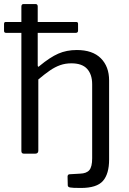

<svg xmlns="http://www.w3.org/2000/svg" viewBox="-20 -762 639 952"><path d="M381 170Q338 170 327 167.5Q316 165 316 157L315 113Q315 109 317.5 105.5Q320 102 325 102L377 99Q409 98 423 81.5Q437 65 437 23V-344Q437 -393 412 -420.5Q387 -448 334 -448Q304 -448 278.5 -439Q253 -430 227.5 -412.5Q202 -395 170 -368V-15Q170 0 154 0H99Q86 0 86 -13V-599H11Q5 -599 2.5 -601.5Q0 -604 0 -610V-643Q0 -653 8 -653H86V-729Q86 -742 97 -742H156Q167 -742 167 -730V-653H358Q367 -653 367 -644V-610Q367 -599 355 -599H167V-438Q167 -433 169.5 -431.5Q172 -430 176 -435Q228 -478 269 -496Q310 -514 361 -514Q439 -514 480 -473Q521 -432 521 -363V29Q521 100 490.5 135Q460 170 381 170Z"/></svg>

Font: Libre Franklin
Style: Regular
Weight: 400
Designer: Pablo Impallari, Rodrigo Fuenzalida, Nhung Nguyen
Foundry: Impallari Type
Version: Version 3.000